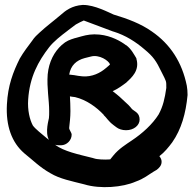

<svg xmlns="http://www.w3.org/2000/svg" viewBox="-20 -710 785 777"><path d="M425 -450V-449C424 -447 416 -441 408 -434C386 -415 353 -398 314 -401L297 -403C287 -405 273 -407 262 -408H260C266 -445 289 -466 323 -475L347 -481C382 -491 420 -464 425 -450ZM491 -527H490C469 -543 431 -565 383 -570C353 -573 332 -569 310 -563L285 -556H284C262 -549 249 -545 230 -528C200 -501 178 -461 173 -409C169 -353 179 -307 179 -260C179 -249 179 -240 178 -232C178 -228 161 -175 178 -144C175 -146 172 -149 169 -151C149 -168 123 -188 113 -202C100 -226 91 -265 94 -307C100 -399 135 -462 179 -519C197 -542 226 -565 254 -586L255 -587L287 -611C297 -617 310 -623 319 -627C361 -611 404 -595 439 -582H440C488 -567 529 -541 565 -510C600 -481 612 -464 634 -418C654 -378 653 -384 653 -354C647 -312 640 -280 622 -247C597 -207 556 -170 514 -142C489 -125 461 -108 439 -81L426 -65C403 -63 371 -65 361 -69H360L358 -70C294 -86 240 -97 203 -124C208 -123 214 -122 220 -122H226C251 -122 270 -143 270 -165C270 -174 259 -185 260 -193C262 -212 265 -235 265 -260C265 -281 264 -301 263 -320C269 -319 274 -318 284 -317C330 -306 371 -276 400 -245V-244C412 -233 418 -220 439 -204L451 -195C460 -188 474 -183 490 -183C522 -183 545 -203 545 -226C545 -237 542 -248 530 -257L516 -267C510 -272 509 -278 487 -297C473 -311 456 -326 436 -341C456 -350 474 -363 490 -375H491V-376C513 -396 546 -425 532 -472V-474C522 -490 512 -511 491 -527ZM739 -327C739 -340 738 -351 736 -363C717 -457 670 -531 594 -583C550 -614 497 -634 440 -651C419 -660 363 -690 317 -690H314C271 -687 245 -667 226 -650C198 -626 168 -604 140 -578C131 -570 119 -559 110 -545C95 -525 75 -499 60 -473C33 -419 12 -364 8 -288C3 -200 28 -133 78 -90L79 -89C112 -63 141 -33 184 -9C222 14 270 23 321 36C386 56 477 48 529 25C563 13 581 -3 601 -15L613 -22C623 -29 634 -40 634 -55C634 -64 631 -70 625 -78C646 -94 662 -114 677 -134C714 -187 732 -251 739 -325Z"/></svg>

Font: Stray Cat
Style: BlkExt
Weight: 900
Version: Version 1.0